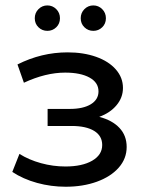

<svg xmlns="http://www.w3.org/2000/svg" viewBox="-20 -689 540 715"><path d="M425 -212.5C407.3 -231.5 382.1 -245.3 349.6 -253.9C376.6 -263.7 398.1 -278.1 414 -297.2C429.9 -316.2 437.9 -337.6 437.9 -361.6C437.9 -387.3 429 -410.3 411.2 -430.6C393.5 -450.8 368.9 -466.4 337.6 -477.5C306.4 -488.5 271.1 -494 231.8 -494C166.8 -494 104.6 -479 45.1 -449L69 -380.9C123 -406 174.2 -418.6 222.6 -418.6C260.7 -418.6 290.9 -412.5 313.3 -400.2C335.6 -387.9 346.8 -370.8 346.8 -348.7C346.8 -328.4 337.3 -312.5 318.3 -300.8C299.3 -289.2 273.2 -283.4 240.1 -283.4H157.3V-219.9H246.6C282.7 -219.9 310.8 -213.7 330.7 -201.5C350.7 -189.2 360.6 -171.7 360.6 -149C360.6 -124.5 348.2 -105 323.4 -90.6C298.5 -76.2 265.3 -69 223.6 -69C192.9 -69 162.5 -73.1 132.5 -81.4C102.4 -89.7 75.7 -101.2 52.4 -115.9L25.8 -48.8C52.7 -31 83.6 -17.3 118.2 -7.8C152.9 1.7 188.3 6.4 224.5 6.4C267.4 6.4 306.2 0.2 340.9 -12.4C375.5 -25 402.7 -42.5 422.3 -64.9C441.9 -87.2 451.7 -112.9 451.7 -141.7C451.7 -169.9 442.8 -193.5 425 -212.5ZM123.3 -587.4C132.5 -578.5 143.5 -574.1 156.4 -574.1C169.3 -574.1 180.3 -578.5 189.5 -587.4C198.7 -596.3 203.3 -607.5 203.3 -621C203.3 -634.5 198.7 -645.8 189.5 -655C180.3 -664.2 169.3 -668.8 156.4 -668.8C143.5 -668.8 132.5 -664.2 123.3 -655C114.1 -645.8 109.5 -634.5 109.5 -621C109.5 -607.5 114.1 -596.3 123.3 -587.4ZM294.4 -587.4C303.6 -578.5 314.6 -574.1 327.5 -574.1C340.4 -574.1 351.4 -578.5 360.6 -587.4C369.8 -596.3 374.4 -607.5 374.4 -621C374.4 -634.5 369.8 -645.8 360.6 -655C351.4 -664.2 340.4 -668.8 327.5 -668.8C314.6 -668.8 303.6 -664.2 294.4 -655C285.2 -645.8 280.6 -634.5 280.6 -621C280.6 -607.5 285.2 -596.3 294.4 -587.4Z"/></svg>

Font: Montserrat Ace
Style: Regular
Weight: 500
Designer: Julieta Ulanovsky
Foundry: Julieta Ulanovsky
Version: Version 1